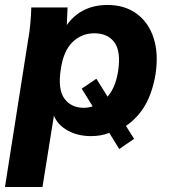

<svg xmlns="http://www.w3.org/2000/svg" viewBox="-25 -537 692 773"><path d="M-5 216 88 -375Q94 -407 97 -440.5Q100 -474 101 -507H247L244 -436Q270 -474 311.5 -495.5Q353 -517 408 -517Q477 -517 525 -482Q573 -447 593.5 -384Q614 -321 601 -237Q588 -162 558.5 -112Q529 -62 482 -30L515 22L455 63L415 -2Q397 5 378.5 8Q360 11 341 11Q289 11 248.5 -11Q208 -33 192 -71L146 216ZM355 -403Q304 -403 267.5 -368Q231 -333 220 -260Q207 -178 234 -140.5Q261 -103 312 -103Q332 -103 348 -109L304 -180L363 -220L408 -148Q423 -165 433.5 -189Q444 -213 450 -247Q463 -329 436 -366Q409 -403 355 -403Z"/></svg>

Font: Mulish ExtraBold
Style: Italic
Weight: 800
Italic angle: -9°
Designer: Vernon Adams
Foundry: Vernon Adams
Version: Version 3.603; ttfautohint (v1.8.3)